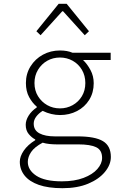

<svg xmlns="http://www.w3.org/2000/svg" viewBox="-20 -757 640 1008"><path d="M308 231Q233 231 183.5 213.5Q134 196 109 164.5Q84 133 84 92Q84 64 105 33.5Q126 3 165 -21V-25Q147 -34 131 -53Q115 -72 115 -102Q115 -125 130 -149.5Q145 -174 173 -193V-197Q150 -216 133 -247Q116 -278 116 -321Q116 -370 140.5 -409Q165 -448 205.5 -470Q246 -492 295 -492Q333 -492 361 -480H561V-442H416Q438 -421 455 -389.5Q472 -358 472 -320Q472 -271 448.5 -233Q425 -195 384.5 -174Q344 -153 295 -153Q273 -153 249.5 -158.5Q226 -164 204 -175Q183 -162 170 -144.5Q157 -127 157 -108Q157 -73 187 -57Q217 -41 268 -41H387Q479 -41 520.5 -16Q562 9 562 67Q562 108 530.5 146Q499 184 442.5 207.5Q386 231 308 231ZM295 -188Q331 -188 361.5 -205Q392 -222 410 -252Q428 -282 428 -321Q428 -360 410 -390.5Q392 -421 361.5 -438Q331 -455 295 -455Q258 -455 228 -438Q198 -421 179.5 -390.5Q161 -360 161 -321Q161 -282 179.5 -252Q198 -222 228 -205Q258 -188 295 -188ZM305 195Q371 195 418.5 177Q466 159 491 130.5Q516 102 516 72Q516 31 485 16Q454 1 391 1H277Q259 1 239.5 -1Q220 -3 204 -8Q161 15 143.5 41Q126 67 126 93Q126 136 170.5 165.5Q215 195 305 195ZM193 -572 171 -593 288 -737H330L447 -593L425 -572L311 -698H307Z"/></svg>

Font: Source Code Pro ExtraLight Light
Style: Regular
Weight: 300
Monospace: yes
Version: Version 1.018;hotconv 1.0.116;makeotfexe 2.5.65601